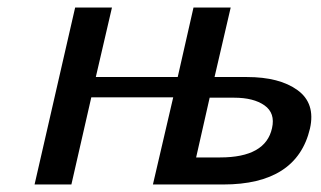

<svg xmlns="http://www.w3.org/2000/svg" viewBox="-20 -491 855 511"><path d="M72 0 180 -471H278L235 -286H453L495 -471H594L551 -286H637Q724 -286 772 -251Q820 -216 805 -149Q770 0 574 0H387L441 -232H223L170 0ZM502 -72H566Q687 -72 704 -150Q713 -190 684 -210.5Q655 -231 603 -231H538Z"/></svg>

Font: Coval
Style: Medium Italic
Weight: 500
Foundry: Context Ltd
Version: Version 001.000